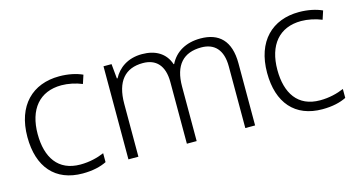

<svg xmlns="http://www.w3.org/2000/svg" viewBox="-64 -796 1975 1060"><g transform="rotate(-15 923.0 -266.0)"><path d="M301 10C359 10 404 -1 438 -18V-69C400 -53 354 -41 301 -41C174 -41 116 -131 116 -264C116 -405 186 -491 312 -491C349 -491 393 -482 429 -467L445 -516C410 -532 364 -542 313 -542C160 -542 57 -443 57 -263C57 -91 145 10 301 10Z M1120 -542C1037 -542 975 -506 944 -443H941C919 -509 863 -542 786 -542C703 -542 649 -500 622 -448H618L610 -532H564V0H621V-302C621 -431 677 -493 778 -493C852 -493 898 -448 898 -353V0H954V-311C954 -435 1010 -493 1112 -493C1186 -493 1232 -448 1232 -353V0H1288V-355C1288 -485 1225 -542 1120 -542Z M1671 10C1729 10 1774 -1 1808 -18V-69C1770 -53 1724 -41 1671 -41C1544 -41 1486 -131 1486 -264C1486 -405 1556 -491 1682 -491C1719 -491 1763 -482 1799 -467L1815 -516C1780 -532 1734 -542 1683 -542C1530 -542 1427 -443 1427 -263C1427 -91 1515 10 1671 10Z"/></g></svg>

Font: Noto Sans Myanmar UI Light
Style: Regular
Weight: 300
Designer: Monotype Design Team
Foundry: Monotype Imaging Inc.
Version: Version 2.103